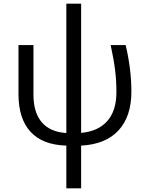

<svg xmlns="http://www.w3.org/2000/svg" viewBox="-20 -779 793 1039"><path d="M339 -59Q250 -65 205.5 -118Q161 -171 161 -267V-535H80V-270Q80 -137 145 -66Q210 5 339 9V240H419V9Q552 2 621.5 -73.5Q691 -149 691 -283Q691 -405 660 -535H579Q596 -456 603 -398.5Q610 -341 610 -280Q610 -180 560.5 -124Q511 -68 419 -60V-759H339Z"/></svg>

Font: OpenSansMMV
Style: Regular
Weight: 400
Designer: Steve Matteson
Foundry: Ascender Corporation
Version: Version 4.000